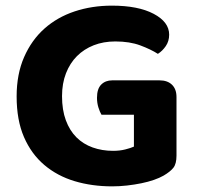

<svg xmlns="http://www.w3.org/2000/svg" viewBox="-20 -644 699 681"><path d="M606 -92Q606 -63 595 -49Q584 -35 560 -21Q546 -13 526 -6Q506 1 481.5 6Q457 11 430.5 14Q404 17 378 17Q306 17 244.5 -1.5Q183 -20 137 -59Q91 -98 65 -158Q39 -218 39 -302Q39 -381 65.5 -441.5Q92 -502 137.5 -542.5Q183 -583 244.5 -603.5Q306 -624 377 -624Q470 -624 525 -595Q580 -566 580 -521Q580 -498 568 -480.5Q556 -463 540 -453Q515 -469 477.5 -483Q440 -497 389 -497Q347 -497 312.5 -483.5Q278 -470 253 -445Q228 -420 214 -384Q200 -348 200 -303Q200 -254 213.5 -217.5Q227 -181 251 -157Q275 -133 308.5 -121Q342 -109 381 -109Q405 -109 424.5 -114Q444 -119 455 -124V-237H340Q334 -247 329 -263Q324 -279 324 -297Q324 -329 339 -344Q354 -359 378 -359H546Q574 -359 590 -343.5Q606 -328 606 -300Z"/></svg>

Font: Baloo Thambi 2
Style: Bold
Weight: 700
Designer: Aadarsh Rajan and Ek Type
Foundry: Ek Type
Version: Version 1.640;hotconv 1.0.111;makeotfexe 2.5.65597; ttfautoh